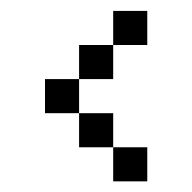

<svg xmlns="http://www.w3.org/2000/svg" viewBox="-20 -395 352 352"><path d="M187.5 -375V-312.5H250V-375ZM187.5 -312.5H125V-250H187.5ZM125 -250H62.5V-187.5H125ZM125 -187.5V-125H187.5V-187.5ZM187.5 -125V-62.5H250V-125Z"/></svg>

Font: Medodica
Style: Regular
Weight: 400
Version: Version 001.000